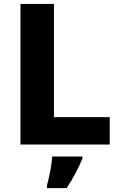

<svg xmlns="http://www.w3.org/2000/svg" viewBox="-20 -734 613 975"><path d="M537.1 0V-139.2H253.9V-713.9H84V0ZM398.9 61H245.1C243.7 81.5 240.7 106 235.4 134.3C230 162.6 224.1 187 218.3 208V221.2H318.4C354 168 377.9 120.1 398.9 70.8Z"/></svg>

Font: Noto Reveo Sans
Style: Regular
Weight: 800
Designer: Monotype Design Team
Foundry: Monotype Imaging Inc.
Version: Version 2.007